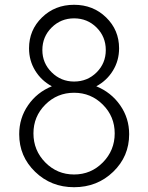

<svg xmlns="http://www.w3.org/2000/svg" viewBox="-20 -780 625 810"><path d="M386.2 -416Q448.7 -390.6 486.8 -336.2Q524.9 -281.7 524.9 -213.9Q524.9 -120.1 457.5 -55.2Q390.1 9.8 292.5 9.8Q195.3 9.8 128.2 -55.2Q61 -120.1 61 -213.9Q61 -281.7 98.6 -336.2Q136.2 -390.6 198.7 -416Q154.3 -439.9 128.4 -482.2Q102.5 -524.4 102.5 -576.2Q102.5 -653.3 157.2 -706.5Q211.9 -759.8 292.5 -759.8Q373 -759.8 427.7 -706.5Q482.4 -653.3 482.4 -576.2Q482.4 -524.4 456.5 -482.2Q430.7 -439.9 386.2 -416ZM158.7 -568.8Q158.7 -513.7 198 -474.9Q237.3 -436 292.5 -436Q348.6 -436 387.5 -474.6Q426.3 -513.2 426.3 -568.8Q426.3 -625 387.5 -663.8Q348.6 -702.6 292.5 -702.6Q236.8 -702.6 197.8 -663.8Q158.7 -625 158.7 -568.8ZM463.9 -217.3Q463.9 -288.6 413.8 -338.6Q363.8 -388.7 292.5 -388.7Q221.2 -388.7 171.1 -338.6Q121.1 -288.6 121.1 -217.3Q121.1 -145.5 171.1 -94.7Q221.2 -43.9 292.5 -43.9Q363.8 -43.9 413.8 -94.7Q463.9 -145.5 463.9 -217.3Z"/></svg>

Font: Now Alt Light
Style: Regular
Weight: 300
Designer: Alfredo Marco Pradil
Foundry: Alfredo Marco Pradil
Version: Version 1.002;PS 001.002;hotconv 1.0.88;makeotf.lib2.5.64775